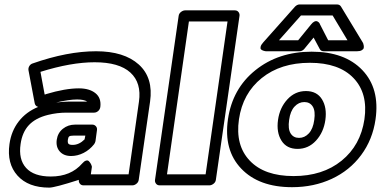

<svg xmlns="http://www.w3.org/2000/svg" viewBox="-20 -814 1724 869"><path d="M22.9 -162.1Q31.2 -221.2 64.7 -264.4Q98.1 -307.6 152.8 -330.1Q140.1 -333.5 137.2 -346.2L108.9 -496.1Q107.4 -506.3 112.8 -515.1Q118.2 -523.9 127.9 -526.9Q285.2 -582 415 -582Q541.5 -582 608.2 -522Q674.8 -461.9 659.2 -354L607.9 0Q606.4 10.7 597.4 17.8Q588.4 24.9 579.1 24.9H357.9Q347.2 24.9 341.3 17.1Q335.4 9.3 336.9 0Q227.1 35.2 203.1 35.2Q107.9 35.2 59.1 -19.3Q10.3 -73.7 22.9 -162.1ZM73.2 -162.1Q63 -92.8 98.1 -54Q133.3 -15.1 210 -15.1Q300.8 -15.1 352.1 -74.2Q360.8 -84.5 368.9 -86.9Q377 -89.4 381.6 -85Q386.2 -80.6 389.6 -75Q393.1 -69.3 394.5 -64.5L396 -59.1L391.1 -24.9H562L608.9 -354Q621.1 -439 570.1 -485.6Q519 -532.2 408.2 -532.2Q301.8 -532.2 163.1 -488.8L182.1 -386.2Q185.1 -386.2 189 -388.2Q275.4 -414.1 336.9 -414.1Q384.8 -414.1 411.9 -392.3Q439 -370.6 434.1 -330.1Q432.6 -318.8 424.3 -311.5Q416 -304.2 405.8 -304.2H280.8Q238.8 -304.2 196.8 -293.9Q140.6 -279.8 110.6 -247.6Q80.6 -215.3 73.2 -162.1ZM233.9 -350.1Q268.1 -354 288.1 -354H375Q360.4 -363.8 329.1 -363.8Q293 -363.8 233.9 -350.1ZM236.8 -181.2Q241.2 -212.4 264.6 -231.2Q288.1 -250 319.8 -250H397.9Q407.2 -250 413.8 -242.9Q420.4 -235.8 418.9 -225.1L412.1 -174.8Q410.2 -167 405.8 -161.1Q385.7 -135.7 358.2 -121.8Q330.6 -107.9 301.8 -107.9Q268.6 -107.9 250.5 -128.4Q232.4 -148.9 236.8 -181.2ZM287.1 -181.2Q285.6 -168 290 -163.1Q294.4 -158.2 309.1 -158.2Q337.9 -158.2 362.8 -183.1L366.2 -200.2H313Q297.9 -200.2 293.2 -196.5Q288.6 -192.9 287.1 -181.2Z M681.6 0 788.6 -742.2Q790 -752.9 799.3 -760Q808.6 -767.1 817.9 -767.1H1043Q1053.7 -767.1 1059.6 -759.3Q1065.4 -751.5 1064 -742.2L957 0Q955.6 10.7 946.3 17.8Q937 24.9 927.7 24.9H702.6Q691.9 24.9 686 17.1Q680.2 9.3 681.6 0ZM735.8 -24.9H910.6L1009.8 -716.8H835Z M1011.7 -273.9Q1031.7 -412.6 1136 -496.3Q1240.2 -580.1 1390.6 -580.1Q1540.5 -580.1 1620.1 -496.6Q1699.7 -413.1 1679.7 -273.9Q1666.5 -182.1 1614.7 -112.3Q1563 -42.5 1481.7 -4.6Q1400.4 33.2 1301.8 33.2Q1151.9 33.2 1071.8 -50.8Q991.7 -134.8 1011.7 -273.9ZM1629.4 -273.9Q1646.5 -391.1 1580.3 -460.4Q1514.2 -529.8 1382.3 -529.8Q1250.5 -529.8 1164.6 -460.7Q1078.6 -391.6 1061.5 -273.9Q1044.4 -156.2 1110.6 -86.7Q1176.8 -17.1 1308.6 -17.1Q1440.4 -17.1 1526.1 -86.7Q1611.8 -156.2 1629.4 -273.9ZM1171.4 -622.1 1315.4 -784.2Q1325.2 -793.9 1336.4 -793.9H1504.4Q1517.6 -793.9 1523.4 -784.2L1621.6 -622.1Q1622.6 -620.6 1623.8 -617.9Q1625 -615.2 1626.2 -608.2Q1627.4 -601.1 1626 -595.9Q1624.5 -590.8 1616.9 -586.4Q1609.4 -582 1595.7 -582H1445.3Q1432.1 -582 1426.8 -592.8L1399.4 -644L1357.4 -592.8Q1348.1 -582 1335.4 -582H1185.5Q1183.6 -582 1180.4 -582.3Q1177.2 -582.5 1170.7 -585Q1164.1 -587.4 1160.9 -591.1Q1157.7 -594.7 1159.7 -603Q1161.6 -611.3 1171.4 -622.1ZM1238.3 -271Q1246.1 -326.7 1280.8 -364.3Q1315.4 -401.9 1364.7 -401.9Q1414.1 -401.9 1437.3 -364.5Q1460.4 -327.1 1452.6 -271Q1444.8 -215.3 1410.4 -177.7Q1376 -140.1 1326.7 -140.1Q1277.3 -140.1 1253.9 -177.5Q1230.5 -214.8 1238.3 -271ZM1242.7 -631.8H1329.6L1387.7 -703.1Q1395.5 -712.9 1402.6 -716.3Q1409.7 -719.7 1414.3 -718Q1418.9 -716.3 1422.4 -713.1Q1425.8 -710 1427.2 -706.5L1428.7 -703.1L1465.3 -631.8H1552.7L1485.4 -744.1H1342.3ZM1288.6 -271Q1282.7 -230.5 1295.4 -210.2Q1308.1 -189.9 1333.5 -189.9Q1358.9 -189.9 1377.9 -210.4Q1397 -231 1402.3 -271Q1408.2 -311.5 1395.5 -331.8Q1382.8 -352.1 1357.4 -352.1Q1332 -352.1 1313 -331.5Q1293.9 -311 1288.6 -271Z"/></svg>

Font: Trueno Black Outline
Style: Italic
Weight: 900
Width: 6
Designer: Julieta Ulanovsky
Foundry: Julieta Ulanovsky
Version: Version 3.001b | FøM Fix